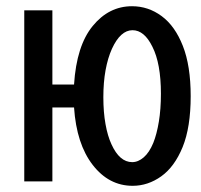

<svg xmlns="http://www.w3.org/2000/svg" viewBox="-20 -580 642 614"><path d="M404.3 14.2Q328.1 14.2 276.4 -52.7Q224.6 -119.6 216.8 -236.3H147.5V0H57.6V-546.9H147.5V-309.6H216.8Q224.6 -433.6 276.4 -496.8Q328.1 -560.1 402.3 -560.1Q454.1 -560.1 496.8 -528.6Q539.6 -497.1 564.7 -433.3Q589.8 -369.6 589.8 -272.5Q589.8 -172.9 564 -109.6Q538.1 -46.4 495.6 -16.1Q453.1 14.2 404.3 14.2ZM336.4 -118.7Q362.3 -61.5 402.8 -61.5Q421.9 -61.5 439.7 -76.9Q457.5 -92.3 470.2 -123Q481.4 -150.9 488 -190.9Q494.6 -231 494.6 -280.3Q494.6 -377 467.3 -430.7Q441.4 -483.4 403.8 -483.4Q365.2 -483.4 337.9 -423.8Q324.7 -394.5 317.6 -355.7Q310.5 -316.9 310.5 -269Q310.5 -221.2 317.4 -183.1Q324.2 -145 336.4 -118.7Z"/></svg>

Font: Vazir Code Hack
Style: Code-Hack
Weight: 400
Foundry: DejaVu fonts team - Redesigned by Saber Rastikerdar
Version: Version 1.1.2